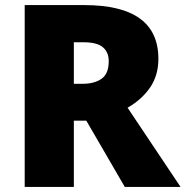

<svg xmlns="http://www.w3.org/2000/svg" viewBox="-20 -734 729 754"><path d="M311 -714Q602 -714 602 -503Q602 -438 569.5 -390.5Q537 -343 481 -311L689 0H470L319 -260H270V0H77V-714ZM308 -568H270V-405H306Q350 -405 378.5 -424.5Q407 -444 407 -494Q407 -529 384 -548.5Q361 -568 308 -568Z"/></svg>

Font: Noto Sans Gurmukhi UI Black
Style: Regular
Weight: 900
Designer: Jelle Bosma - Monotype Design Team
Foundry: Monotype Imaging Inc.
Version: Version 2.004; ttfautohint (v1.8.4.7-5d5b)